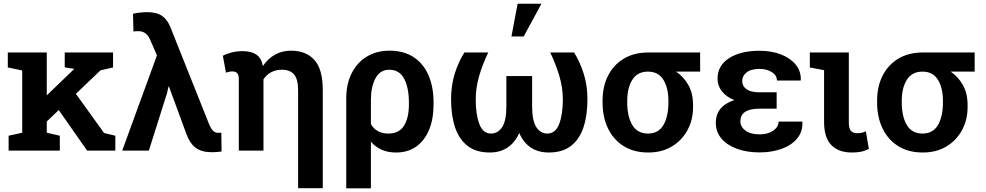

<svg xmlns="http://www.w3.org/2000/svg" viewBox="-20 -811 5309 1034"><path d="M26.4 0V-80.1L99.6 -96.2V-431.6L22 -447.8V-528.3H231.9V-297.4L377.9 -438L379.9 -439.9L328.6 -448.2V-528.3H588.9V-447.8L521 -432.1L388.7 -305.7L540.5 -94.7L601.1 -80.1V0H449.2L296.4 -218.3L231.9 -156.7V-96.2L302.2 -80.1V0Z M1122.6 8.8Q1065.4 8.8 1033.2 -15.4Q1001 -39.6 981 -97.2L890.1 -344.2H887.2L879.4 -309.1L781.7 0H638.2L825.2 -512.7L788.1 -598.1Q768.1 -643.1 726.1 -643.1Q710 -643.1 698.7 -641.6L696.3 -736.8Q710 -740.7 732.4 -743.2Q754.9 -745.6 773.4 -745.6Q823.7 -745.6 852.8 -725.3Q881.8 -705.1 897.9 -664.1L1105 -145Q1114.7 -120.6 1126 -108.2Q1137.2 -95.7 1155.3 -95.7Q1160.6 -95.7 1164.3 -95.7Q1168 -95.7 1171.9 -96.2L1173.3 4.9Q1163.1 6.3 1150.6 7.6Q1138.2 8.8 1122.6 8.8Z M1585.4 202.6V-324.7Q1585.4 -384.3 1563.7 -409.9Q1542 -435.5 1498 -435.5Q1465.3 -435.5 1440.2 -421.9Q1415 -408.2 1398.9 -383.8V0H1266.1V-384.8Q1266.1 -407.7 1257.3 -417Q1248.5 -426.3 1231.4 -426.3Q1222.2 -426.3 1214.8 -424.6Q1207.5 -422.9 1196.8 -419.9L1180.2 -510.7Q1199.7 -521.5 1228.5 -528.6Q1257.3 -535.6 1286.1 -535.6Q1377.4 -535.6 1393.1 -466.8Q1393.6 -463.9 1394.3 -460.7Q1395 -457.5 1395.5 -455.1Q1421.9 -494.6 1460.7 -516.4Q1499.5 -538.1 1546.9 -538.1Q1628.4 -538.1 1673.3 -488Q1718.3 -438 1718.3 -325.7V202.6Z M1844.7 203.1V-281.7Q1844.7 -358.9 1874 -416.7Q1903.3 -474.6 1955.8 -506.3Q2008.3 -538.1 2078.1 -538.1Q2154.3 -538.1 2207.3 -503.4Q2260.3 -468.8 2287.6 -405.8Q2314.9 -342.8 2314.9 -258.8V-248.5Q2314.9 -170.9 2291 -112.5Q2267.1 -54.2 2221.9 -22Q2176.8 10.3 2113.3 10.3Q2068.8 10.3 2035.4 -4.6Q2002 -19.5 1977.5 -47.9V203.1ZM2071.3 -91.8Q2129.9 -91.8 2156 -134.3Q2182.1 -176.8 2182.1 -248.5V-258.8Q2182.1 -338.4 2156.5 -387Q2130.9 -435.5 2076.2 -435.5Q2026.9 -435.5 2002.2 -389.6Q1977.5 -343.8 1977.5 -274.4V-142.6Q2007.3 -91.8 2071.3 -91.8Z M2617.2 10.3Q2543.9 10.3 2498 -25.4Q2452.1 -61 2430.7 -125.2Q2409.2 -189.5 2409.2 -275.9Q2409.2 -351.1 2429 -414.3Q2448.7 -477.5 2481 -528.3H2609.4Q2578.6 -464.4 2560.3 -401.4Q2542 -338.4 2542 -275.9Q2542 -195.3 2561.3 -143.6Q2580.6 -91.8 2624.5 -91.8Q2661.6 -91.8 2684.3 -126.5Q2707 -161.1 2707 -237.3V-401.4H2845.7V-237.3Q2845.7 -161.1 2868.2 -126.5Q2890.6 -91.8 2927.7 -91.8Q2971.7 -91.8 2991.5 -143.6Q3011.2 -195.3 3011.2 -275.9Q3011.2 -338.4 2992.4 -401.6Q2973.6 -464.8 2943.4 -528.3H3071.8Q3103.5 -477.5 3123.5 -414.1Q3143.6 -350.6 3143.6 -275.9Q3143.6 -189.5 3122.1 -125Q3100.6 -60.5 3054.7 -25.1Q3008.8 10.3 2936 10.3Q2822.3 10.3 2776.4 -94.7Q2728.5 10.3 2617.2 10.3ZM2734.4 -614.7 2767.6 -791H2896L2800.3 -614.7Z M3471.2 10.3Q3394 10.3 3339.1 -23.9Q3284.2 -58.1 3254.6 -118.9Q3225.1 -179.7 3225.1 -258.8V-269Q3225.1 -345.2 3254.6 -403.6Q3284.2 -461.9 3339.4 -495.1Q3394.5 -528.3 3471.2 -528.3H3750.5V-425.3H3621.1Q3662.1 -397.5 3687.3 -352.8Q3712.4 -308.1 3712.4 -244.6V-234.4Q3712.4 -166.5 3682.9 -111.1Q3653.3 -55.7 3599.1 -22.7Q3544.9 10.3 3471.2 10.3ZM3469.7 -91.8Q3526.4 -91.8 3553 -137.9Q3579.6 -184.1 3579.6 -258.8V-269Q3579.6 -337.4 3552.7 -381.3Q3525.9 -425.3 3469.2 -425.3Q3412.6 -425.3 3385.3 -381.3Q3357.9 -337.4 3357.9 -269V-258.8Q3357.9 -184.1 3385 -137.9Q3412.1 -91.8 3469.7 -91.8Z M4071.3 9.8Q4002.4 9.8 3949.2 -9.5Q3896 -28.8 3865.5 -64.5Q3835 -100.1 3835 -149.4Q3835 -239.3 3934.6 -272Q3891.6 -289.1 3867.9 -319.1Q3844.2 -349.1 3844.2 -386.7Q3844.2 -458 3906.5 -497.8Q3968.8 -537.6 4070.3 -537.6Q4135.3 -537.6 4186 -517.8Q4236.8 -498 4265.6 -462.6Q4294.4 -427.2 4292.5 -380.4L4291.5 -377.4H4164.1Q4164.1 -405.3 4136.7 -422.6Q4109.4 -439.9 4070.3 -439.9Q4023.9 -439.9 4000.5 -420.9Q3977.1 -401.9 3977.1 -376Q3977.1 -347.2 4000.2 -330.6Q4023.4 -314 4068.8 -314H4162.6V-225.6H4068.8Q3967.3 -225.6 3967.3 -157.2Q3967.3 -127.9 3994.6 -107.7Q4022 -87.4 4071.3 -87.4Q4115.7 -87.4 4144.3 -107.4Q4172.9 -127.4 4172.9 -156.2H4300.3L4301.3 -153.3Q4303.2 -100.6 4272.2 -64.2Q4241.2 -27.8 4188.2 -9Q4135.3 9.8 4071.3 9.8Z M4568.4 10.3Q4495.6 10.3 4456.8 -30Q4418 -70.3 4418 -154.3V-433.1L4341.3 -447.8V-528.3H4551.3V-151.4Q4551.3 -118.7 4562.5 -106.2Q4573.7 -93.8 4596.2 -93.8Q4609.9 -93.8 4618.9 -95.7Q4627.9 -97.7 4643.1 -103.5L4659.2 -8.8Q4636.2 2.4 4615.5 6.3Q4594.7 10.3 4568.4 10.3Z M4949.7 10.3Q4872.6 10.3 4817.6 -23.9Q4762.7 -58.1 4733.2 -118.9Q4703.6 -179.7 4703.6 -258.8V-269Q4703.6 -345.2 4733.2 -403.6Q4762.7 -461.9 4817.9 -495.1Q4873 -528.3 4949.7 -528.3H5229V-425.3H5099.6Q5140.6 -397.5 5165.8 -352.8Q5190.9 -308.1 5190.9 -244.6V-234.4Q5190.9 -166.5 5161.4 -111.1Q5131.8 -55.7 5077.6 -22.7Q5023.4 10.3 4949.7 10.3ZM4948.2 -91.8Q5004.9 -91.8 5031.5 -137.9Q5058.1 -184.1 5058.1 -258.8V-269Q5058.1 -337.4 5031.2 -381.3Q5004.4 -425.3 4947.8 -425.3Q4891.1 -425.3 4863.8 -381.3Q4836.4 -337.4 4836.4 -269V-258.8Q4836.4 -184.1 4863.5 -137.9Q4890.6 -91.8 4948.2 -91.8Z"/></svg>

Font: Roboto Slab SemiBold
Style: Regular
Weight: 600
Designer: Google
Version: Version 2.001; ttfautohint (v1.8.3)